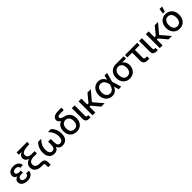

<svg xmlns="http://www.w3.org/2000/svg" viewBox="576 -2842 5088 5088"><g transform="rotate(-45 3119.5 -298.0)"><path d="M249.5 11.2Q189.5 11.2 141.1 -7.3Q92.8 -25.9 64.7 -60.5Q36.6 -95.2 36.6 -144Q36.6 -178.2 51.3 -204.1Q65.9 -230 93.5 -247.6Q121.1 -265.1 160.4 -273.7Q199.7 -282.2 249 -282.2H312.5V-229.5H252.9Q219.7 -229.5 194.6 -220.5Q169.4 -211.4 155.5 -194.1Q141.6 -176.8 141.6 -151.4Q141.6 -114.7 171.4 -93.3Q201.2 -71.8 252 -71.8Q286.1 -71.8 309.8 -81.8Q333.5 -91.8 346.9 -111.1Q360.4 -130.4 364.3 -158.7L465.8 -153.8Q460.9 -100.6 432.6 -63.7Q404.3 -26.9 357.4 -7.8Q310.5 11.2 249.5 11.2ZM254.9 -251.5Q204.6 -251.5 165.8 -259.5Q127 -267.6 100.6 -283.2Q74.2 -298.8 61 -322.5Q47.9 -346.2 47.9 -377.4Q47.9 -424.3 74 -459.2Q100.1 -494.1 146.5 -513.7Q192.9 -533.2 252.9 -533.2Q312 -533.2 356.2 -513.9Q400.4 -494.6 426.3 -459.5Q452.1 -424.3 457 -375.5L357.9 -370.1Q354 -406.7 327.1 -428.5Q300.3 -450.2 253.4 -450.2Q207 -450.2 179 -429.4Q150.9 -408.7 150.9 -377Q150.9 -348.1 177.2 -328.1Q203.6 -308.1 257.8 -308.1H312.5V-251.5Z M888.2 140.1V47.4Q888.2 28.8 883.1 18.3Q877.9 7.8 865.7 3.9Q853.5 0 831.5 0H781.7Q668.9 0 604.5 -51.5Q540 -103 540 -191.9Q540 -227.5 550.3 -256.1Q560.5 -284.7 578.9 -306.9Q597.2 -329.1 621.8 -344.7Q646.5 -360.4 675.5 -369.6Q704.6 -378.9 736.3 -381.3L738.8 -369.1Q705.6 -371.1 675.8 -380.4Q646 -389.6 623 -406.7Q600.1 -423.8 587.2 -449Q574.2 -474.1 574.2 -508.3Q574.2 -551.8 595.2 -582.5Q616.2 -613.3 653.3 -630.4Q690.4 -647.5 739.3 -650.4V-644L575.2 -642.1V-727.5H969.2V-646.5L900.4 -642.6Q792 -636.2 734.6 -608.6Q677.2 -581.1 677.2 -520.5Q677.2 -472.2 713.9 -443.8Q750.5 -415.5 821.3 -415.5H935.1V-327.1H810.1Q729.5 -327.1 686 -295.4Q642.6 -263.7 642.6 -204.1Q642.6 -147.5 682.6 -117.4Q722.7 -87.4 797.4 -87.4H835.9Q909.2 -87.4 946 -56.9Q982.9 -26.4 982.9 42V140.1Z M1262.7 7.8Q1204.6 7.8 1158.2 -19Q1111.8 -45.9 1085 -99.6Q1058.1 -153.3 1058.1 -233.4Q1058.1 -303.7 1076.9 -360.4Q1095.7 -417 1123 -458.3Q1150.4 -499.5 1175.8 -522.5H1288.6Q1257.8 -488.8 1228.8 -447.3Q1199.7 -405.8 1181.4 -353.8Q1163.1 -301.8 1163.1 -236.8Q1163.1 -161.6 1190.4 -120.8Q1217.8 -80.1 1269.5 -80.1Q1317.9 -80.1 1342.3 -117.2Q1366.7 -154.3 1366.7 -225.1V-339.4H1467.8V-225.1Q1467.8 -154.3 1490.2 -117.2Q1512.7 -80.1 1562 -80.1Q1614.7 -80.1 1642.6 -120.6Q1670.4 -161.1 1670.4 -236.3Q1670.4 -302.7 1651.9 -354.7Q1633.3 -406.7 1604.5 -448Q1575.7 -489.3 1544.9 -522.5H1657.2Q1683.1 -499.5 1710.4 -458.5Q1737.8 -417.5 1756.6 -360.8Q1775.4 -304.2 1775.4 -233.4Q1775.4 -152.8 1748.5 -99.1Q1721.7 -45.4 1674.8 -18.8Q1627.9 7.8 1568.4 7.8Q1518.6 7.8 1485.4 -10.3Q1452.1 -28.3 1433.6 -59.8Q1415 -91.3 1406.2 -131.3H1424.8Q1417 -90.3 1397.5 -58.8Q1377.9 -27.3 1345 -9.8Q1312 7.8 1262.7 7.8Z M2095.2 11.7Q2021 11.7 1965.3 -20Q1909.7 -51.8 1878.7 -109.9Q1847.7 -168 1847.7 -247.6Q1847.7 -327.1 1878.7 -383.3Q1909.7 -439.5 1965.3 -469.2Q2021 -499 2094.7 -499V-453.6Q2053.7 -461.9 2021 -474.1Q1988.3 -486.3 1965.3 -503.4Q1942.4 -520.5 1930.4 -543.2Q1918.5 -565.9 1918.5 -594.7Q1918.5 -635.3 1942.4 -665Q1966.3 -694.8 2013.9 -711.2Q2061.5 -727.5 2132.3 -727.5H2251.5V-638.7H2113.8Q2083 -638.7 2062.7 -632.6Q2042.5 -626.5 2032.5 -614.5Q2022.5 -602.5 2022.5 -584.5Q2022.5 -565.4 2033.9 -553Q2045.4 -540.5 2064.9 -531.7Q2084.5 -522.9 2109.1 -516.4Q2133.8 -509.8 2160.2 -502Q2191.9 -493.2 2223.9 -475.1Q2255.9 -457 2282.5 -427.2Q2309.1 -397.5 2325.4 -353.8Q2341.8 -310.1 2341.8 -249.5Q2341.8 -168.9 2310.8 -110.1Q2279.8 -51.3 2224.4 -19.8Q2168.9 11.7 2095.2 11.7ZM2094.7 -78.1Q2138.7 -78.1 2170.4 -97.4Q2202.1 -116.7 2219.2 -154.8Q2236.3 -192.9 2236.3 -247.1Q2236.3 -302.2 2219.2 -340.8Q2202.1 -379.4 2170.4 -400.1Q2138.7 -420.9 2094.7 -420.9Q2051.3 -420.9 2019.3 -400.4Q1987.3 -379.9 1970 -341.1Q1952.6 -302.2 1952.6 -247.1Q1952.6 -192.4 1970 -154.5Q1987.3 -116.7 2019 -97.4Q2050.8 -78.1 2094.7 -78.1Z M2581.1 1Q2505.9 1 2472.4 -28.8Q2439 -58.6 2439 -125V-522.5H2543.5V-137.7Q2543.5 -106.9 2553.5 -95.9Q2563.5 -85 2591.8 -85Q2597.7 -85 2604 -85.2Q2610.4 -85.4 2614.7 -85.9L2619.1 -1.5Q2610.8 -0.5 2600.8 0.2Q2590.8 1 2581.1 1Z M2796.9 -522.5V0H2692.4V-522.5ZM3149.9 -522.5 2891.6 -217.3H2765.1L2762.2 -303.2H2844.2L3024.9 -522.5ZM3019 0 2834 -221.2 2898.9 -291 3147 0Z M3429.7 11.7Q3356.9 11.7 3301.8 -23.2Q3246.6 -58.1 3216.1 -119.4Q3185.5 -180.7 3185.5 -259.8Q3185.5 -339.8 3216.3 -401.4Q3247.1 -462.9 3302.5 -497.8Q3357.9 -532.7 3431.6 -532.7Q3474.1 -532.7 3507.8 -520.5Q3541.5 -508.3 3567.1 -485.8Q3592.8 -463.4 3611.8 -432.4Q3630.9 -401.4 3643.1 -363.8H3673.8L3688.5 -267.1L3767.6 0H3670.9L3599.1 -262.7Q3587.9 -304.2 3573 -337.6Q3558.1 -371.1 3538.3 -394.5Q3518.6 -418 3492.9 -430.7Q3467.3 -443.4 3434.6 -443.4Q3390.1 -443.4 3357.7 -420.9Q3325.2 -398.4 3308.1 -357.4Q3291 -316.4 3291 -260.3Q3291 -205.1 3308.1 -164.1Q3325.2 -123 3356.9 -100.6Q3388.7 -78.1 3433.1 -78.1Q3466.3 -78.1 3493.2 -91.3Q3520 -104.5 3540.5 -128.7Q3561 -152.8 3575.7 -186Q3590.3 -219.2 3600.1 -259.8L3663.6 -522.5H3759.8L3688 -259.8L3673.3 -160.2H3643.6Q3629.4 -122.6 3610.4 -91.3Q3591.3 -60.1 3565.4 -36.9Q3539.6 -13.7 3506.1 -1Q3472.7 11.7 3429.7 11.7Z M4083 11.7Q4008.8 11.7 3952.6 -22.5Q3896.5 -56.6 3865.5 -116.9Q3834.5 -177.2 3834.5 -256.3Q3834.5 -335.9 3865.5 -395.5Q3896.5 -455.1 3952.4 -488.8Q4008.3 -522.5 4082.5 -522.5H4383.3V-437H4177.7L4082.5 -433.1Q4037.1 -433.1 4005.4 -411.1Q3973.6 -389.2 3956.8 -349.6Q3939.9 -310.1 3939.9 -256.3Q3939.9 -203.6 3956.8 -163.1Q3973.6 -122.6 4005.6 -100.1Q4037.6 -77.6 4083 -77.6Q4128.4 -77.6 4160.4 -100.3Q4192.4 -123 4209.2 -163.3Q4226.1 -203.6 4226.1 -256.3Q4226.1 -310.1 4209.2 -349.6Q4192.4 -389.2 4160.4 -411.1Q4128.4 -433.1 4083 -433.1V-475.1Q4134.3 -475.1 4179.4 -461.4Q4224.6 -447.8 4258.5 -419.7Q4292.5 -391.6 4311.8 -348.6Q4331.1 -305.7 4331.1 -247.1Q4331.1 -172.9 4300 -114.3Q4269 -55.7 4213.4 -22Q4157.7 11.7 4083 11.7Z M4754.9 1.5Q4681.6 1.5 4645.3 -30.8Q4608.9 -63 4608.9 -126.5V-433.1H4431.2V-522.5H4889.6V-433.1H4712.9V-139.2Q4712.9 -109.4 4725.1 -97.2Q4737.3 -85 4768.6 -85Q4780.3 -85 4793 -85.4Q4805.7 -85.9 4817.9 -86.4L4821.8 -1Q4805.7 0.5 4788.8 1Q4772 1.5 4754.9 1.5Z M5101.1 1Q5025.9 1 4992.4 -28.8Q4959 -58.6 4959 -125V-522.5H5063.5V-137.7Q5063.5 -106.9 5073.5 -95.9Q5083.5 -85 5111.8 -85Q5117.7 -85 5124 -85.2Q5130.4 -85.4 5134.8 -85.9L5139.2 -1.5Q5130.9 -0.5 5120.8 0.2Q5110.8 1 5101.1 1Z M5316.9 -522.5V0H5212.4V-522.5ZM5669.9 -522.5 5411.6 -217.3H5285.2L5282.2 -303.2H5364.3L5544.9 -522.5ZM5539.1 0 5354 -221.2 5418.9 -291 5667 0Z M5954.1 11.7Q5879.9 11.7 5823.7 -22.7Q5767.6 -57.1 5736.6 -118.4Q5705.6 -179.7 5705.6 -259.8Q5705.6 -340.8 5736.6 -402.3Q5767.6 -463.9 5823.7 -498.5Q5879.9 -533.2 5954.1 -533.2Q6028.8 -533.2 6084.7 -498.5Q6140.6 -463.9 6171.6 -402.3Q6202.6 -340.8 6202.6 -259.8Q6202.6 -179.7 6171.6 -118.4Q6140.6 -57.1 6084.7 -22.7Q6028.8 11.7 5954.1 11.7ZM5954.1 -77.6Q5999.5 -77.6 6031.5 -100.6Q6063.5 -123.5 6080.3 -164.8Q6097.2 -206.1 6097.2 -259.8Q6097.2 -314.5 6080.3 -355.7Q6063.5 -397 6031.5 -420.2Q5999.5 -443.4 5954.1 -443.4Q5909.2 -443.4 5877 -420.4Q5844.7 -397.5 5827.9 -356.2Q5811 -314.9 5811 -259.8Q5811 -205.6 5827.9 -164.6Q5844.7 -123.5 5876.7 -100.6Q5908.7 -77.6 5954.1 -77.6ZM5919.4 -588.9 5937.5 -736.3H6037.1L5987.8 -588.9Z"/></g></svg>

Font: Inter 28pt Medium
Style: Regular
Weight: 500
Designer: Rasmus Andersson
Foundry: rsms
Version: Version 4.001;git-66647c0bb